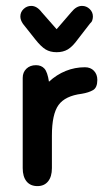

<svg xmlns="http://www.w3.org/2000/svg" viewBox="-20 -621 358 651"><path d="M146 -344Q141 -377 130.5 -388.5Q120 -400 102 -400Q82 -400 69.5 -388Q57 -376 57 -357V-51Q57 -22 70 -6Q83 10 107 10Q130 10 143 -6Q156 -22 156 -51V-161Q156 -234 178.5 -265Q201 -296 257 -303Q281 -307 295.5 -315.5Q310 -324 310 -350Q310 -369 298.5 -381Q287 -393 268 -393Q234 -393 203 -380.5Q172 -368 146 -344ZM172 -522 121 -580Q105 -601 86 -601Q71 -601 60 -590.5Q49 -580 49 -565Q49 -553 58 -540L100 -487Q119 -463 134.5 -453.5Q150 -444 172 -444Q194 -444 210 -453.5Q226 -463 244 -488L285 -541Q291 -546 293 -552.5Q295 -559 295 -565Q295 -580 284 -590.5Q273 -601 258 -601Q239 -601 222 -580Z"/></svg>

Font: Beiruti SemiBold
Style: Regular
Weight: 600
Designer: Arlette Boutros
Foundry: Boutros
Version: Version 1.41